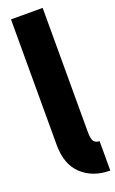

<svg xmlns="http://www.w3.org/2000/svg" viewBox="-167 -899 569 946"><g transform="rotate(-20 117.5 -425.5)"><path d="M235.4 7.8Q145.5 7.8 87.9 -45.2Q30.3 -98.1 30.3 -201.2V-859.4H196.3V-210.9Q196.3 -169.4 206.8 -158Q217.3 -146.5 235.4 -146.5Z"/></g></svg>

Font: Anton SC
Style: Regular
Weight: 400
Designer: Vernon Adams
Foundry: Vernon Adams
Version: Version 2.116; ttfautohint (v1.8.4.7-5d5b)